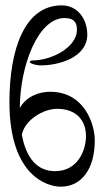

<svg xmlns="http://www.w3.org/2000/svg" viewBox="-20 -699 394 725"><path d="M168.9 -352.5C127.9 -352.5 79.1 -335 54.7 -291C55.7 -452.1 124 -630.9 223.6 -630.9C263.7 -630.9 270.5 -609.4 270.5 -585.9C270.5 -522.5 178.7 -470.7 100.6 -470.7C95.7 -470.7 89.8 -463.9 93.8 -461.9C108.4 -453.1 128.9 -452.1 133.8 -452.1C205.1 -452.1 309.6 -483.4 309.6 -568.4C309.6 -623 276.4 -678.7 212.9 -678.7C72.3 -678.7 15.6 -511.7 15.6 -313.5C15.6 -33.2 160.2 5.9 209 5.9C288.1 5.9 337.9 -60.5 337.9 -169.9C337.9 -225.6 301.8 -352.5 168.9 -352.5ZM62.5 -190.4C73.2 -245.1 142.6 -288.1 195.3 -288.1C265.6 -288.1 304.7 -247.1 304.7 -184.6C304.7 -136.7 277.3 -52.7 187.5 -52.7C122.1 -52.7 79.1 -99.6 62.5 -190.4Z"/></svg>

Font: Crimson
Style: Roman
Weight: 400
Version: Version 0.2